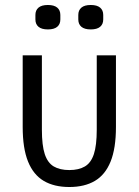

<svg xmlns="http://www.w3.org/2000/svg" viewBox="-20 -738 556 770"><path d="M148 -516V-218Q148 -155 159.5 -120Q171 -85 195.5 -70.5Q220 -56 258 -56Q296 -56 320.5 -70.5Q345 -85 356.5 -120Q368 -155 368 -218V-516H445V-229Q445 -143 423.5 -90Q402 -37 360.5 -12.5Q319 12 258 12Q197 12 155.5 -12.5Q114 -37 92.5 -90Q71 -143 71 -229V-516ZM172 -620Q147 -620 134.5 -630.5Q122 -641 122 -660V-678Q122 -697 134.5 -707.5Q147 -718 172 -718Q197 -718 209.5 -707.5Q222 -697 222 -678V-660Q222 -641 209.5 -630.5Q197 -620 172 -620ZM344 -620Q319 -620 306.5 -630.5Q294 -641 294 -660V-678Q294 -697 306.5 -707.5Q319 -718 344 -718Q369 -718 381.5 -707.5Q394 -697 394 -678V-660Q394 -641 381.5 -630.5Q369 -620 344 -620Z"/></svg>

Font: IBM Plex Sans Condensed
Style: Regular
Weight: 400
Width: 3
Designer: Mike Abbink, Paul van der Laan, Pieter van Rosmalen
Foundry: Bold Monday
Version: Version 3.201